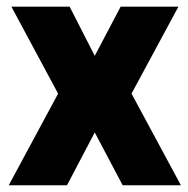

<svg xmlns="http://www.w3.org/2000/svg" viewBox="-20 -548 555 568"><path d="M186 -528.3 260.3 -382.8 336.9 -528.3H507.8L369.1 -271L515.1 0H342.8L260.3 -156.2L178.2 0H5.9L151.9 -271L13.7 -528.3Z"/></svg>

Font: Vazirmatn UI FD Black
Style: Regular
Weight: 900
Designer: Saber Rastikerdar
Foundry: Saber Rastikerdar
Version: Version 33.003